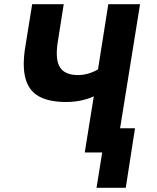

<svg xmlns="http://www.w3.org/2000/svg" viewBox="-20 -725 748 913"><path d="M439 168 466 0H383L426 -267Q401 -255 367 -247.5Q333 -240 294 -240Q214 -240 165.5 -266.5Q117 -293 101 -352.5Q85 -412 101 -507L133 -705H283L254 -521Q242 -439 266 -403.5Q290 -368 351 -368Q375 -368 399.5 -375Q424 -382 446 -395L495 -705H646L551 -115H622L578 168Z"/></svg>

Font: Nunito Sans 7pt Condensed ExtraBold
Style: Italic
Weight: 800
Width: 3
Italic angle: -9°
Designer: Vernon Adams
Foundry: Vernon Adams
Version: Version 3.101;gftools[0.9.27]